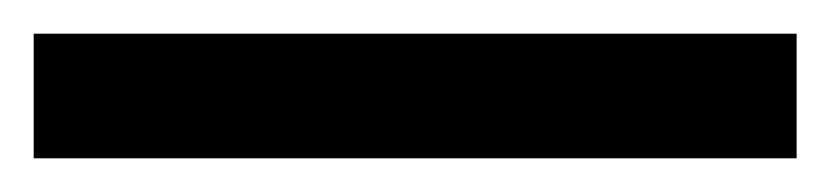

<svg xmlns="http://www.w3.org/2000/svg" viewBox="-24 -854 493 114"><path d="M449 -760H-4V-834H449Z"/></svg>

Font: Noto Sans Gurmukhi ExtraCondensed Medium
Style: Regular
Weight: 500
Width: 2
Designer: Jelle Bosma - Monotype Design Team
Foundry: Monotype Imaging Inc.
Version: Version 2.004; ttfautohint (v1.8.4.7-5d5b)